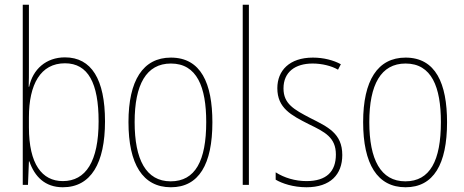

<svg xmlns="http://www.w3.org/2000/svg" viewBox="-20 -831 1957 810"><path d="M102 -545V-811H76V-51H98L102 -150H104C126 -86 170 -41 245 -41C364 -41 423 -143 423 -319C423 -496 366 -589 254 -589C174 -589 118 -538 103 -465H101C102 -487 102 -520 102 -545ZM254 -564C352 -564 396 -480 396 -319C396 -150 342 -67 245 -67C157 -67 102 -139 102 -294V-336C102 -475 151 -564 254 -564Z M876 -315C876 -479 828 -588 701 -588C583 -588 522 -491 522 -316C522 -139 582 -41 701 -41C819 -41 876 -138 876 -315ZM548 -316C548 -474 597 -563 701 -563C811 -563 850 -464 850 -316C850 -153 804 -66 700 -66C596 -66 548 -158 548 -316Z M1030 -51V-811H1004V-51Z M1424 -177C1424 -269 1362 -296 1289 -333C1220 -369 1176 -393 1176 -458C1176 -527 1225 -563 1299 -563C1338 -563 1379 -553 1406 -537L1418 -560C1387 -577 1345 -588 1300 -588C1201 -588 1150 -533 1150 -459C1150 -375 1208 -345 1283 -307C1351 -274 1397 -251 1397 -179C1397 -108 1358 -67 1273 -67C1225 -67 1179 -81 1143 -104V-73C1170 -57 1217 -41 1273 -41C1374 -41 1424 -95 1424 -177Z M1866 -315C1866 -479 1818 -588 1691 -588C1573 -588 1512 -491 1512 -316C1512 -139 1572 -41 1691 -41C1809 -41 1866 -138 1866 -315ZM1538 -316C1538 -474 1587 -563 1691 -563C1801 -563 1840 -464 1840 -316C1840 -153 1794 -66 1690 -66C1586 -66 1538 -158 1538 -316Z"/></svg>

Font: Noto Sans Tamil UI Condensed Thin
Style: Regular
Weight: 100
Width: 3
Designer: Jelle Bosma - Monotype Design Team
Foundry: Monotype Imaging Inc.
Version: Version 2.004